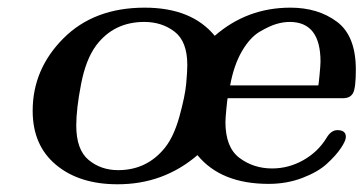

<svg xmlns="http://www.w3.org/2000/svg" viewBox="-20 -473 945 499"><path d="M64.9 -185.1Q64.9 -293 144.5 -373Q224.1 -453.1 356 -453.1Q478 -453.1 538.1 -379.9Q622.1 -453.1 734.9 -453.1Q806.6 -453.1 855.7 -416.5Q904.8 -379.9 904.8 -292Q904.8 -244.1 897.5 -231Q890.1 -217.8 872.1 -217.8H571.8Q570.8 -216.8 568.4 -190.9Q565.9 -165 565.9 -155.8Q565.9 -89.8 602.5 -62.5Q639.2 -35.2 687 -35.2Q730 -35.2 768.1 -56.6Q806.2 -78.1 828.1 -113.8Q840.3 -134.8 856.9 -134.8Q878.9 -134.8 878.9 -117.2Q878.9 -107.4 866 -88.1Q853 -68.8 829.6 -47.4Q806.2 -25.9 765.6 -10.5Q725.1 4.9 678.2 4.9Q554.2 4.9 493.2 -69.8Q404.3 6.3 285.2 5.9Q186 5.9 125.5 -44.7Q64.9 -95.2 64.9 -185.1ZM178.2 -147Q178.2 -84 210.2 -57.4Q242.2 -30.8 287.1 -30.8Q362.3 -30.8 409.2 -89.8Q432.1 -118.7 446.5 -170.9Q460.9 -223.1 463.9 -255.1Q466.8 -287.1 466.8 -304.2Q466.8 -365.2 433.8 -390.6Q400.9 -416 355 -416Q275.9 -416 230 -355Q203.1 -318.8 190.7 -254.4Q178.2 -189.9 178.2 -147ZM578.1 -251H807.1Q808.1 -252 810.5 -278.1Q813 -304.2 813 -313Q813 -416 732.9 -416Q716.8 -416 699 -410.9Q681.2 -405.8 655.5 -390.9Q629.9 -376 608.9 -340.1Q587.9 -304.2 578.1 -251Z"/></svg>

Font: CMU Serif Extra
Style: BoldSlanted
Weight: 700
Italic angle: -9.46001°
Version: Version 0.7.0